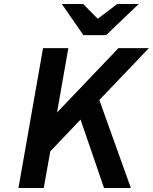

<svg xmlns="http://www.w3.org/2000/svg" viewBox="-20 -941 765 961"><path d="M72.4 0 195.4 -700H322L265.4 -377.8L572.8 -700H725L477.2 -440.4L635 0H500.8L383.2 -342.4L231.6 -183.4L199 0ZM397.4 -765 289.4 -921H396.2L469.2 -847.2L567 -921H674.2L511.2 -765Z"/></svg>

Font: Overpass
Style: Italic
Weight: 400
Italic angle: -10°
Designer: Delve Withrington, Dave Bailey, Thomas Jockin
Foundry: Delve Fonts LLC
Version: Version 4.000